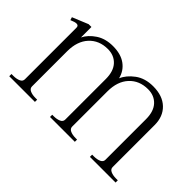

<svg xmlns="http://www.w3.org/2000/svg" viewBox="-78 -726 973 973"><g transform="rotate(45 408.0 -240.0)"><path d="M789 -16V0H605V-16H618Q640 -16 655.5 -23Q671 -30 671 -45V-336Q671 -392 643.5 -421.5Q616 -451 571 -451Q509 -451 471 -410Q433 -369 433 -297V-45Q433 -30 448.5 -23Q464 -16 486 -16H497V0H319V-16H330Q352 -16 367.5 -23Q383 -30 383 -45V-336Q383 -392 355.5 -421.5Q328 -451 283 -451Q221 -451 183 -410Q145 -369 145 -297V-45Q145 -30 160.5 -23Q176 -16 198 -16H211V0H27V-16H41Q63 -16 78.5 -23Q94 -30 94 -45V-415Q94 -430 79 -430Q68 -430 45 -420L40 -436L125 -471H145V-396Q162 -430 199.5 -455Q237 -480 291 -480Q347 -480 382 -455Q417 -430 428 -386Q443 -422 482 -451Q521 -480 579 -480Q647 -480 685 -443.5Q723 -407 723 -346V-45Q723 -30 738.5 -23Q754 -16 776 -16Z"/></g></svg>

Font: Taviraj ExtraLight
Style: Regular
Weight: 200
Designer: Katatrad Team
Foundry: CadsonDemak
Version: Version 1.030